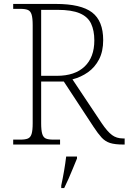

<svg xmlns="http://www.w3.org/2000/svg" viewBox="-20 -734 653 975"><path d="M47 0V-25H84Q108 -25 121.5 -30.5Q135 -36 140.5 -54Q146 -72 146 -108V-606Q146 -642 140.5 -660Q135 -678 121.5 -683.5Q108 -689 84 -689H47V-714H264Q391 -714 447.5 -671Q504 -628 504 -530Q504 -473 483 -432.5Q462 -392 426.5 -367Q391 -342 348 -331L496 -109Q525 -66 548.5 -48.5Q572 -31 604 -31H613V0H607Q563 0 538.5 -8Q514 -16 496 -35.5Q478 -55 455 -90L304 -320H189V-108Q189 -72 194.5 -54Q200 -36 213 -30.5Q226 -25 251 -25H285V0ZM269 -349Q360 -349 409.5 -396Q459 -443 459 -529Q459 -579 442.5 -614Q426 -649 385 -666.5Q344 -684 272 -684H189V-349ZM291 208Q299 171 305.5 133Q312 95 316 61H371V71Q362 92 351 119.5Q340 147 328 174Q316 201 306 221H291Z"/></svg>

Font: Noto Serif Tamil ExtraLight
Style: Italic
Weight: 200
Italic angle: -12°
Designer: Indian Type Foundry, Tom Grace, and the Monotype Design Team
Foundry: Monotype Imaging Inc.
Version: Version 2.003; ttfautohint (v1.8.4.7-5d5b)